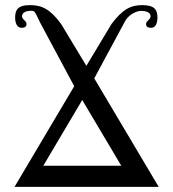

<svg xmlns="http://www.w3.org/2000/svg" viewBox="-20 -729 676 749"><path d="M347.7 -423.3 467.8 -646C482.4 -673.3 514.2 -686.5 529.3 -686.5C557.6 -686.5 567.4 -676.8 567.4 -665.5C567.4 -652.3 549.8 -647.9 549.8 -635.3C549.8 -626.5 554.7 -620.6 569.8 -620.6C589.4 -620.6 594.2 -643.1 594.2 -661.1C594.2 -689 584.5 -709 535.2 -709C489.7 -709 458 -692.9 415 -635.3L316.9 -472.2L218.3 -635.7C175.3 -693.8 143.1 -709 97.2 -709C47.4 -709 39.1 -689 39.1 -659.7C39.1 -642.1 44.9 -620.6 64 -620.6C79.1 -620.6 83.5 -627 83.5 -635.7C83.5 -648.4 65.9 -652.3 65.9 -665.5C65.9 -677.2 75.7 -687 104 -687C119.1 -687 121.6 -668.9 137.2 -639.6L269.5 -392.6L36.6 0H599.1ZM148.9 -82.5 300.8 -338.9 453.1 -82.5Z"/></svg>

Font: Cardo
Style: Italic
Weight: 400
Designer: David J. Perry
Foundry: David J. Perry
Version: Version 0.99